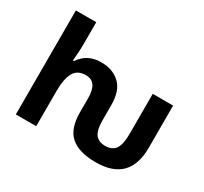

<svg xmlns="http://www.w3.org/2000/svg" viewBox="-154 -982 1294 1215"><g transform="rotate(30 493.5 -375.0)"><path d="M667 9.8Q543 9.8 482.9 -43Q422.9 -94.7 422.9 -215.8V-318.8Q422.9 -437 338.9 -437Q276.9 -437 252 -390.6Q227.1 -344.7 227.1 -256.8V0H78.1V-759.8H227.1V-606Q227.1 -569.8 225.1 -541Q222.2 -499.5 220.2 -476.1H228Q280.3 -556.2 382.8 -556.2Q467.3 -556.2 519.5 -506.8Q571.8 -458.5 571.8 -351.1V-237.8Q571.8 -172.4 594.7 -140.6Q618.2 -109.9 667 -109.9Q716.3 -109.9 740.2 -142.6Q763.2 -176.8 763.2 -252V-545.9H912.1V-238.8Q912.1 9.8 667 9.8Z"/></g></svg>

Font: Droid Sans Thai
Style: Bold
Weight: 700
Designer: Steve Matteson
Foundry: Ascender Corporation
Version: Version 1.00